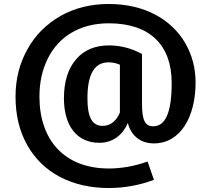

<svg xmlns="http://www.w3.org/2000/svg" viewBox="-20 -726 1060 964"><path d="M526 -706C436 -706 355 -686 284 -646C213 -605 157 -550 118 -479C78 -408 58 -329 58 -241C58 -149 77 -68 116 1C193 140 339 218 526 218C605 218 680 204 753 177L721 85C656 108 591 120 527 120C304 120 178 -22 178 -241C178 -312 192 -376 220 -432C275 -543 382 -609 526 -609C734 -609 842 -498 842 -310C842 -157 809 -92 749 -92C710 -92 693 -120 693 -203V-455C640 -484 584 -498 527 -498C457 -498 402 -475 362 -428C321 -381 301 -315 301 -232C301 -97 364 -9 479 -9C548 -9 597 -50 622 -109C635 -53 678 -6 753 -6C885 -6 962 -138 962 -312C962 -383 945 -448 911 -508C842 -628 707 -706 526 -706ZM495 -94C443 -94 419 -137 419 -232C419 -357 456 -413 525 -413C545 -413 564 -409 582 -401V-161C567 -125 540 -94 495 -94Z"/></svg>

Font: Fira Sans Medium
Style: Regular
Weight: 500
Designer: Carrois Corporate & Edenspiekermann AG
Foundry: Carrois Corporate GbR & Edenspiekermann AG
Version: Version 4.203